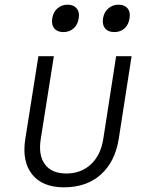

<svg xmlns="http://www.w3.org/2000/svg" viewBox="-20 -790 640 820"><path d="M253 10Q161 10 117 -45.5Q73 -101 88 -196L144 -550H210L154 -196Q143 -127 172 -88Q201 -49 263 -49Q326 -49 368 -88Q410 -127 421 -196L476 -550H542L487 -196Q471 -98 410 -44Q349 10 253 10ZM468 -653Q442 -653 429 -668.5Q416 -684 420 -711Q424 -738 442.5 -754Q461 -770 487 -770Q512 -770 525 -754Q538 -738 533 -711Q529 -684 511.5 -668.5Q494 -653 468 -653ZM251 -653Q225 -653 212 -668.5Q199 -684 203 -711Q207 -738 225 -754Q243 -770 269 -770Q294 -770 307.5 -754Q321 -738 316 -711Q312 -684 294 -668.5Q276 -653 251 -653Z"/></svg>

Font: JetBrains Mono NL ExtraLight
Style: Italic
Weight: 200
Italic angle: -9°
Monospace: yes
Designer: Philipp Nurullin, Konstantin Bulenkov
Foundry: JetBrains
Version: Version 2.305; ttfautohint (v1.8.4.7-5d5b)